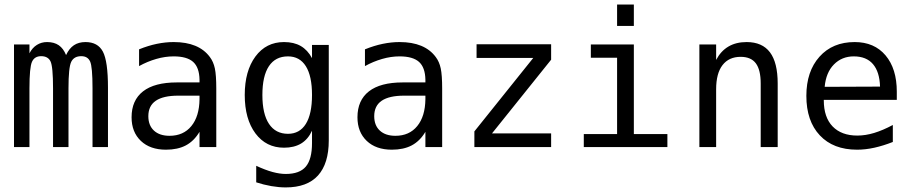

<svg xmlns="http://www.w3.org/2000/svg" viewBox="-20 -651 4040 850"><path d="M272.5 -407.2Q286.1 -436.5 307.1 -450.7Q328.1 -464.8 358.4 -464.8Q413.1 -464.8 435.5 -422.4Q458 -379.9 458 -262.7V0H389.6V-259.8Q389.6 -355.5 378.9 -378.9Q368.2 -402.3 339.8 -402.3Q307.6 -402.3 295.4 -377.4Q283.2 -352.5 283.2 -259.8V0H214.8V-259.8Q214.8 -356.4 203.6 -379.4Q192.4 -402.3 162.1 -402.3Q132.8 -402.3 121.6 -377.4Q110.4 -352.5 110.4 -259.8V0H42V-454.1H110.4V-415Q123 -439.5 143.1 -452.1Q163.1 -464.8 188.5 -464.8Q219.7 -464.8 240.2 -450.7Q260.7 -436.5 272.5 -407.2Z M793 -227.5H768.6Q703.1 -227.5 669.9 -205.1Q636.7 -182.6 636.7 -136.7Q636.7 -95.7 661.6 -72.8Q686.5 -49.8 730.5 -49.8Q792 -49.8 827.1 -92.8Q862.3 -135.7 863.3 -211.9V-227.5ZM937.5 -258.8V0H863.3V-67.4Q838.9 -26.4 802.7 -7.3Q766.6 11.7 714.8 11.7Q644.5 11.7 603.5 -27.3Q562.5 -66.4 562.5 -131.8Q562.5 -207 613.3 -246.6Q664.1 -286.1 762.7 -286.1H863.3V-297.9Q862.3 -352.5 835 -377Q807.6 -401.4 749 -401.4Q710.9 -401.4 671.9 -390.1Q632.8 -378.9 595.7 -358.4V-432.6Q636.7 -449.2 674.8 -457Q712.9 -464.8 749 -464.8Q804.7 -464.8 844.7 -448.2Q884.8 -431.6 909.2 -398.4Q924.8 -377.9 931.2 -348.1Q937.5 -318.4 937.5 -258.8Z M1361.3 -230.5Q1361.3 -314.5 1334 -357.9Q1306.6 -401.4 1254.9 -401.4Q1199.2 -401.4 1170.4 -357.9Q1141.6 -314.5 1141.6 -230.5Q1141.6 -146.5 1170.9 -102.5Q1200.2 -58.6 1254.9 -58.6Q1306.6 -58.6 1334 -102.5Q1361.3 -146.5 1361.3 -230.5ZM1435.5 -29.3Q1435.5 73.2 1387.7 126Q1339.8 178.7 1245.1 178.7Q1214.8 178.7 1181.2 172.9Q1147.5 167 1114.3 156.2V83Q1154.3 101.6 1186.5 110.4Q1218.8 119.1 1245.1 119.1Q1306.6 119.1 1334 86.4Q1361.3 53.7 1361.3 -17.6V-21.5V-72.3Q1343.8 -34.2 1313 -15.6Q1282.2 2.9 1237.3 2.9Q1158.2 2.9 1110.8 -60.5Q1063.5 -124 1063.5 -230.5Q1063.5 -336.9 1110.8 -400.9Q1158.2 -464.8 1237.3 -464.8Q1281.2 -464.8 1311.5 -447.3Q1341.8 -429.7 1361.3 -393.6V-452.1H1435.5Z M1793 -227.5H1768.6Q1703.1 -227.5 1669.9 -205.1Q1636.7 -182.6 1636.7 -136.7Q1636.7 -95.7 1661.6 -72.8Q1686.5 -49.8 1730.5 -49.8Q1792 -49.8 1827.1 -92.8Q1862.3 -135.7 1863.3 -211.9V-227.5ZM1937.5 -258.8V0H1863.3V-67.4Q1838.9 -26.4 1802.7 -7.3Q1766.6 11.7 1714.8 11.7Q1644.5 11.7 1603.5 -27.3Q1562.5 -66.4 1562.5 -131.8Q1562.5 -207 1613.3 -246.6Q1664.1 -286.1 1762.7 -286.1H1863.3V-297.9Q1862.3 -352.5 1835 -377Q1807.6 -401.4 1749 -401.4Q1710.9 -401.4 1671.9 -390.1Q1632.8 -378.9 1595.7 -358.4V-432.6Q1636.7 -449.2 1674.8 -457Q1712.9 -464.8 1749 -464.8Q1804.7 -464.8 1844.7 -448.2Q1884.8 -431.6 1909.2 -398.4Q1924.8 -377.9 1931.2 -348.1Q1937.5 -318.4 1937.5 -258.8Z M2089.8 -455.1H2419.9V-386.7L2158.2 -60.5H2419.9V0H2080.1V-69.3L2340.8 -394.5H2089.8Z M2595.7 -454.1H2786.1V-57.6H2934.6V0H2564.5V-57.6H2711.9V-395.5H2595.7ZM2711.9 -630.9H2786.1V-536.1H2711.9Z M3422.9 -281.2V0H3347.7V-281.2Q3347.7 -341.8 3326.2 -370.6Q3304.7 -399.4 3258.8 -399.4Q3207 -399.4 3178.7 -362.8Q3150.4 -326.2 3150.4 -255.9V0H3076.2V-454.1H3150.4V-385.7Q3170.9 -424.8 3204.6 -444.8Q3238.3 -464.8 3285.2 -464.8Q3354.5 -464.8 3388.7 -419.4Q3422.9 -374 3422.9 -281.2Z M3950.2 -245.1V-209H3627V-207Q3627 -131.8 3666 -91.3Q3705.1 -50.8 3775.4 -50.8Q3811.5 -50.8 3850.1 -62.5Q3888.7 -74.2 3932.6 -97.7V-22.5Q3890.6 -5.9 3851.1 2.9Q3811.5 11.7 3774.4 11.7Q3668.9 11.7 3609.4 -51.8Q3549.8 -115.2 3549.8 -226.6Q3549.8 -335 3607.9 -399.9Q3666 -464.8 3763.7 -464.8Q3850.6 -464.8 3900.4 -405.8Q3950.2 -346.7 3950.2 -245.1ZM3876 -267.6Q3874 -333 3844.7 -367.2Q3815.4 -401.4 3759.8 -401.4Q3707 -401.4 3671.9 -365.7Q3636.7 -330.1 3630.9 -266.6Z"/></svg>

Font: BabelStone Xiangqi Colour
Style: Regular
Weight: 400
Designer: Andrew West
Foundry: BabelStone
Version: Version 11.001 November 01, 2021